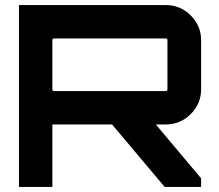

<svg xmlns="http://www.w3.org/2000/svg" viewBox="-20 -739 865 759"><path d="M775 -580V-386Q775 -329 734 -288Q693 -247 635 -247H596L775 -34V0H631L423 -247H190H187V0H55V-719H635Q693 -719 734 -678Q775 -637 775 -580ZM194 -379H635Q642 -379 642 -386V-580Q642 -587 635 -587H194Q187 -587 187 -580V-386Q187 -379 194 -379Z"/></svg>

Font: Orbitron
Style: Bold
Weight: 700
Designer: Matt McInerney
Foundry: Matt McInerney
Version: Version 001.001